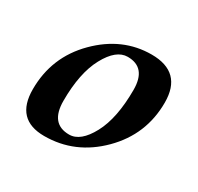

<svg xmlns="http://www.w3.org/2000/svg" viewBox="-113 -616 784 760"><g transform="rotate(30 279.0 -236.0)"><path d="M252.4 -44.4Q304.2 -44.4 344.7 -120.1Q385.3 -195.8 385.3 -325.2Q385.3 -427.2 300.3 -427.2Q248 -427.2 207.3 -351.8Q166.5 -276.4 166.5 -149.4Q166.5 -44.4 252.4 -44.4ZM169.9 9.8Q38.6 9.8 38.6 -128.4Q38.6 -275.9 141.6 -379.2Q244.6 -482.4 377.9 -482.4Q517.6 -482.4 517.6 -343.3Q517.6 -197.3 414.1 -93.8Q310.5 9.8 169.9 9.8Z"/></g></svg>

Font: Kelvinch
Style: Bold Italic
Weight: 700
Italic angle: -10°
Designer: Paul James Miller
Foundry: High-Logic / Made with FontCreator
Version: Version 3.30 September 23, 2016